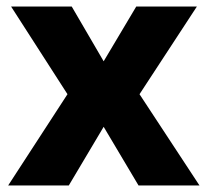

<svg xmlns="http://www.w3.org/2000/svg" viewBox="-20 -569 637 589"><path d="M14 -549H200L298 -381L398 -549H584L408 -280L592 0H405L298 -180L191 0H5L187 -280Z"/></svg>

Font: Noto Sans UI ExtraBold
Style: Regular
Weight: 800
Designer: Monotype Design Team
Foundry: Monotype Imaging Inc.
Version: Version 1.001